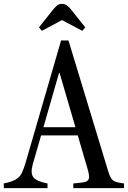

<svg xmlns="http://www.w3.org/2000/svg" viewBox="-38 -970 660 990"><path d="M277 -761.5H315L520.5 -85Q527.5 -62 535.5 -50Q543.5 -38 558.8 -32.5Q574 -27 601.5 -24V0H340V-24Q379 -27 398.2 -31.2Q417.5 -35.5 420.5 -50.8Q423.5 -66 413 -101L363 -272H174L131 -123Q118 -77.5 134 -56.2Q150 -35 207 -24V0H-18.5V-24Q23 -32.5 43.5 -44.8Q64 -57 74.5 -78.2Q85 -99.5 95 -134.5ZM266.5 -594.5 186 -314H351L269 -594.5ZM178 -811 163 -829 237.5 -922.5Q248.5 -935.5 257.5 -942.8Q266.5 -950 281.5 -950Q295.5 -950 305 -943.5Q314.5 -937 327 -922.5L401.5 -829L386.5 -811L281.5 -866.5Z"/></svg>

Font: Libre Caslon Condensed
Style: Regular
Weight: 400
Designer: Pablo Impallari, Rodrigo Fuenzalida, Katja Schimmel, Ertekin Erdin
Foundry: Pablo Impallari, Rodrigo Fuenzalida
Version: Version 2.000; ttfautohint (v1.8.4.7-5d5b);gftools[0.9.33]